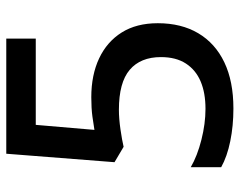

<svg xmlns="http://www.w3.org/2000/svg" viewBox="-96 -658 764 612"><g transform="rotate(-90 286.0 -352.0)"><path d="M282 -443Q353 -443 406 -418Q459 -393 488.5 -346Q518 -299 518 -231Q518 -156 486 -102Q454 -48 393.5 -19Q333 10 246 10Q191 10 142 0Q93 -10 59 -29V-126Q95 -105 146.5 -92Q198 -79 245 -79Q296 -79 332.5 -94.5Q369 -110 389.5 -141.5Q410 -173 410 -221Q410 -286 369.5 -320.5Q329 -355 242 -355Q214 -355 179.5 -350Q145 -345 124 -340L75 -369L102 -714H469V-620H194L178 -433Q195 -436 221 -439.5Q247 -443 282 -443Z"/></g></svg>

Font: Noto Sans Thai Medium
Style: Regular
Weight: 500
Designer: Monotype Design Team
Foundry: Monotype Imaging Inc.
Version: Version 2.001